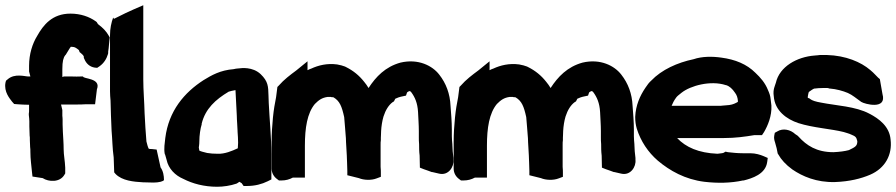

<svg xmlns="http://www.w3.org/2000/svg" viewBox="-24 -699 3421 733"><path d="M-3 -384C-10 -348 14 -322 22 -311L30 -302L42 -301C56 -300 72 -299 87 -299V-281C87 -275 87 -269 86 -265V-262V-260C87 -251 88 -243 88 -236V-216C88 -206 89 -194 89 -186V-184V-183C90 -178 90 -172 90 -163L91 -139V-138C92 -133 92 -126 92 -119C92 -91 96 -66 98 -43L100 -25L139 -19C162 -4 205 -2 222 -32L225 -37V-59C224 -85 219 -108 219 -129C219 -152 217 -175 216 -196C216 -205 215 -217 215 -224V-244C215 -251 214 -256 214 -256V-279L209 -300H267C279 -300 291 -300 304 -301H339L346 -358C363 -402 293 -397 293 -407H286H285C274 -406 263 -407 251 -407H220L214 -405V-435C214 -465 218 -479 225 -488L226 -489L227 -490C235 -502 242 -516 247 -521L249 -520H253C261 -520 267 -516 277 -508L280 -500L285 -496C291 -491 294 -488 296 -483V-478L298 -474C305 -456 319 -444 337 -441L347 -440L356 -446C373 -458 383 -475 388 -492L389 -496V-502C392 -519 392 -535 394 -548L395 -556L391 -563C382 -579 370 -592 350 -607L345 -615L341 -618C317 -635 284 -647 245 -647C175 -647 141 -603 118 -562C100 -533 87 -493 87 -448V-426L92 -407H89H87H84C71 -407 32 -420 5 -396L-1 -391Z M396 -350C396 -338 397 -327 398 -315C399 -277 400 -239 402 -200C405 -168 405 -133 410 -98L412 -41L417 -35C442 -9 486 -5 522 -3H523L562 -2C583 -2 601 -7 602 -12C602 -28 599 -46 589 -60L574 -128L556 -130C552 -130 548 -130 544 -131C540 -138 538 -148 535 -159C532 -193 530 -228 528 -267C527 -311 523 -354 523 -396V-679L486 -663C468 -655 446 -645 421 -632L411 -627L408 -632C401 -613 396 -590 396 -565Z M605 -110H606C608 -102 610 -95 612 -89C619 -55 645 -29 676 -16C711 2 755 14 805 14C828 14 856 10 879 2L881 1L884 -1C886 -2 887 -3 890 -5L898 0C899 0 898 0 899 1L906 11H920C949 11 976 4 998 -7L1012 -14V-110C1012 -177 1005 -242 1002 -306L1001 -335C1000 -369 1000 -388 971 -416C940 -445 897 -439 889 -438C881 -438 872 -436 868 -435C817 -431 784 -412 753 -393C680 -346 620 -276 607 -172C605 -153 601 -132 605 -111ZM735 -136C735 -138 737 -146 737 -159C737 -182 741 -209 746 -224V-225V-227C760 -284 799 -319 849 -349C855 -351 864 -353 875 -355C877 -322 878 -292 880 -258C880 -241 883 -211 883 -198V-197V-196C884 -181 885 -169 885 -154L884 -135V-133C861 -122 833 -111 808 -112H807C792 -112 779 -113 767 -115C755 -118 742 -121 737 -124C736 -128 736 -131 735 -136Z M1013 -55C1013 -39 1021 -25 1033 -16L1041 -10H1050C1067 -10 1081 -14 1094 -21H1140V-143C1140 -211 1149 -267 1178 -302C1193 -317 1205 -326 1227 -329H1234H1239L1242 -328H1245C1247 -328 1248 -328 1250 -327C1273 -313 1281 -293 1290 -252L1293 -216C1294 -195 1297 -176 1297 -158V-157C1298 -139 1299 -123 1300 -105C1300 -95 1301 -86 1301 -79C1301 -68 1302 -56 1302 -46V-30L1346 -19C1365 -11 1394 -10 1414 -18L1430 -24V-40C1430 -46 1430 -52 1429 -62V-145C1429 -153 1429 -159 1430 -164V-166V-173C1430 -180 1431 -188 1431 -199C1432 -217 1435 -237 1440 -254C1448 -279 1460 -298 1475 -309L1480 -312L1485 -322C1491 -325 1501 -329 1512 -331L1526 -334L1530 -346C1531 -347 1535 -350 1538 -351H1540C1542 -351 1543 -350 1543 -350L1546 -347C1560 -328 1570 -306 1572 -271C1573 -246 1575 -223 1575 -198V-174C1575 -165 1575 -160 1576 -149C1576 -136 1576 -121 1578 -105L1579 -59L1594 -53C1605 -49 1615 -46 1622 -43L1625 -42H1627L1653 -36C1688 -28 1710 -62 1707 -89V-95V-96C1705 -111 1703 -132 1703 -146V-147V-148C1702 -159 1701 -170 1701 -179V-204C1701 -236 1698 -266 1696 -295C1694 -341 1679 -381 1653 -414C1627 -448 1573 -476 1505 -460C1447 -444 1411 -406 1383 -363C1378 -372 1373 -378 1366 -387C1347 -411 1325 -429 1297 -443L1295 -444L1293 -445C1285 -448 1275 -451 1263 -453C1225 -458 1192 -450 1164 -437C1160 -436 1156 -434 1150 -431V-465L1107 -430C1084 -413 1060 -395 1040 -372L1035 -367L1030 -328C1025 -303 1021 -280 1018 -250C1015 -219 1013 -189 1013 -158Z M1708 -55C1708 -39 1716 -25 1728 -16L1736 -10H1745C1762 -10 1776 -14 1789 -21H1835V-143C1835 -211 1844 -267 1873 -302C1888 -317 1900 -326 1922 -329H1929H1934L1937 -328H1940C1942 -328 1943 -328 1945 -327C1968 -313 1976 -293 1985 -252L1988 -216C1989 -195 1992 -176 1992 -158V-157C1993 -139 1994 -123 1995 -105C1995 -95 1996 -86 1996 -79C1996 -68 1997 -56 1997 -46V-30L2041 -19C2060 -11 2089 -10 2109 -18L2125 -24V-40C2125 -46 2125 -52 2124 -62V-145C2124 -153 2124 -159 2125 -164V-166V-173C2125 -180 2126 -188 2126 -199C2127 -217 2130 -237 2135 -254C2143 -279 2155 -298 2170 -309L2175 -312L2180 -322C2186 -325 2196 -329 2207 -331L2221 -334L2225 -346C2226 -347 2230 -350 2233 -351H2235C2237 -351 2238 -350 2238 -350L2241 -347C2255 -328 2265 -306 2267 -271C2268 -246 2270 -223 2270 -198V-174C2270 -165 2270 -160 2271 -149C2271 -136 2271 -121 2273 -105L2274 -59L2289 -53C2300 -49 2310 -46 2317 -43L2320 -42H2322L2348 -36C2383 -28 2405 -62 2402 -89V-95V-96C2400 -111 2398 -132 2398 -146V-147V-148C2397 -159 2396 -170 2396 -179V-204C2396 -236 2393 -266 2391 -295C2389 -341 2374 -381 2348 -414C2322 -448 2268 -476 2200 -460C2142 -444 2106 -406 2078 -363C2073 -372 2068 -378 2061 -387C2042 -411 2020 -429 1992 -443L1990 -444L1988 -445C1980 -448 1970 -451 1958 -453C1920 -458 1887 -450 1859 -437C1855 -436 1851 -434 1845 -431V-465L1802 -430C1779 -413 1755 -395 1735 -372L1730 -367L1725 -328C1720 -303 1716 -280 1713 -250C1710 -219 1708 -189 1708 -158Z M2401 -252C2401 -236 2403 -222 2407 -208C2422 -160 2450 -118 2487 -86C2533 -47 2592 -14 2665 -5C2716 1 2766 0 2812 -10H2814H2815C2847 -18 2899 -34 2905 -81L2907 -96L2891 -103C2879 -108 2861 -114 2840 -114H2811C2792 -114 2772 -116 2755 -118L2746 -120L2737 -115C2736 -115 2728 -113 2715 -112C2643 -115 2594 -137 2561 -172H2740C2783 -172 2819 -177 2855 -183H2885L2893 -195C2907 -219 2923 -256 2921 -296L2918 -321C2917 -333 2913 -344 2908 -355C2897 -383 2879 -403 2860 -421C2827 -454 2783 -472 2730 -479C2696 -484 2656 -484 2624 -473C2562 -460 2502 -433 2462 -391C2455 -385 2447 -375 2440 -364C2419 -333 2403 -297 2401 -253ZM2540 -295C2544 -305 2549 -315 2557 -326C2561 -332 2567 -336 2578 -345C2612 -372 2689 -393 2747 -374H2748C2761 -370 2772 -360 2782 -345C2789 -336 2792 -326 2793 -315V-310C2784 -305 2775 -300 2760 -298L2737 -296H2736C2731 -295 2726 -295 2719 -295Z M2930 -332C2934 -276 2979 -244 3024 -229C3080 -211 3150 -207 3197 -195C3209 -191 3218 -189 3222 -187L3223 -186H3224C3243 -178 3245 -176 3249 -160C3249 -142 3242 -138 3217 -126C3203 -122 3181 -119 3158 -118C3093 -118 3055 -144 3025 -177L3023 -179L3021 -181C3019 -182 3017 -184 3012 -187C2994 -204 2965 -211 2943 -197L2934 -192L2932 -182C2930 -172 2932 -164 2935 -155L2941 -133L2945 -113L2947 -110C2958 -90 2976 -70 3001 -52C3039 -26 3093 -2 3164 -4C3219 -6 3263 -17 3298 -32C3356 -57 3383 -109 3376 -166C3372 -216 3332 -246 3295 -265C3243 -293 3167 -296 3112 -307C3089 -311 3077 -315 3069 -321L3065 -324L3060 -325V-331C3061 -335 3062 -344 3064 -348C3070 -353 3083 -361 3085 -361H3086H3087C3095 -362 3105 -363 3118 -363H3134C3134 -363 3137 -363 3140 -362L3142 -361H3144C3169 -359 3194 -352 3213 -344C3231 -336 3244 -324 3264 -310C3276 -302 3363 -278 3345 -340L3335 -397L3328 -403C3324 -406 3313 -420 3298 -432C3263 -462 3205 -487 3133 -489H3108H3106C3101 -488 3096 -488 3086 -487C3019 -482 2952 -445 2938 -383C2935 -372 2926 -357 2930 -332Z"/></svg>

Font: SolarCharger
Style: 1050
Weight: 1000
Designer: Mew Too
Foundry: Cannot Into Space Fonts/KineticPlasma Fonts
Version: Version 1.100